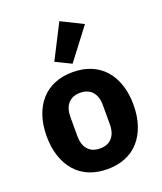

<svg xmlns="http://www.w3.org/2000/svg" viewBox="-150 -913 864 1022"><g transform="rotate(-20 282.0 -402.0)"><path d="M36 0ZM282 12Q224 12 178.5 -7Q133 -26 101.5 -62Q70 -98 53 -149Q36 -200 36 -263Q36 -326 53 -377Q70 -428 101.5 -463.5Q133 -499 178.5 -518Q224 -537 282 -537Q340 -537 385.5 -518Q431 -499 462.5 -463.5Q494 -428 511 -377Q528 -326 528 -263Q528 -200 511 -149Q494 -98 462.5 -62Q431 -26 385.5 -7Q340 12 282 12ZM282 -105Q326 -105 350 -132Q374 -159 374 -209V-316Q374 -366 350 -393Q326 -420 282 -420Q238 -420 214 -393Q190 -366 190 -316V-209Q190 -159 214 -132Q238 -105 282 -105ZM298 -579 210 -622 309 -816 432 -755Z"/></g></svg>

Font: Aneliza ExtraBold
Style: Regular
Weight: 800
Designer: Mike Abbink, Paul van der Laan, Pieter van Rosmalen
Foundry: Bold Monday
Version: Version 3.001;September 8, 2019;FontCreator 11.5.0.2425 64-b